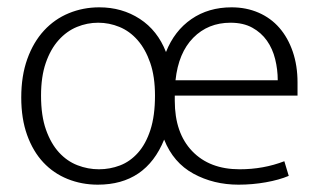

<svg xmlns="http://www.w3.org/2000/svg" viewBox="-20 -496 887 524"><path d="M792 -235H457V-221Q457 -133 504.5 -83.5Q552 -34 634 -34Q699 -34 756 -56L768 -16Q742 -5 705.5 1.5Q669 8 631 8Q563 8 508 -22Q453 -52 428 -115Q378 8 247 8Q203 8 164.5 -7.5Q126 -23 98 -53Q70 -83 54 -127.5Q38 -172 38 -230Q38 -289 54.5 -335Q71 -381 100 -412.5Q129 -444 168 -460Q207 -476 251 -476Q313 -476 361.5 -444.5Q410 -413 433 -354Q456 -412 502.5 -444Q549 -476 612 -476Q652 -476 685.5 -461.5Q719 -447 742.5 -420Q766 -393 779 -355Q792 -317 792 -271ZM403 -235Q403 -287 390 -324.5Q377 -362 355.5 -386.5Q334 -411 306 -422.5Q278 -434 248 -434Q218 -434 190 -422.5Q162 -411 140 -386.5Q118 -362 105 -324.5Q92 -287 92 -235Q92 -180 105.5 -142Q119 -104 141 -80Q163 -56 191.5 -45Q220 -34 250 -34Q280 -34 307.5 -44.5Q335 -55 356.5 -79Q378 -103 390.5 -141.5Q403 -180 403 -235ZM738 -277Q738 -306 731 -334.5Q724 -363 708.5 -385Q693 -407 668.5 -420.5Q644 -434 609 -434Q548 -434 507.5 -393Q467 -352 459 -277Z"/></svg>

Font: Mukta ExtraLight
Style: Regular
Weight: 275
Designer: Girish Dalvi and Yashodeep Gholap
Foundry: Ek Type
Version: Version 2.538;PS 1.002;hotconv 16.6.51;makeotf.lib2.5.65220;